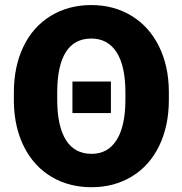

<svg xmlns="http://www.w3.org/2000/svg" viewBox="-20 -741 731 770"><path d="M424.8 -287.6H270.5V-414.1H424.8ZM657.2 -340.8Q657.2 -236.8 618.7 -156.7Q580.1 -76.7 509 -33.4Q438 9.8 347.2 9.8Q256.3 9.8 186 -32.2Q115.7 -74.2 76.4 -152.3Q37.1 -230.5 35.6 -332V-369.6Q35.6 -474.6 74 -554.2Q112.3 -633.8 183.3 -677.2Q254.4 -720.7 346.2 -720.7Q436.5 -720.7 507.3 -677.7Q578.1 -634.8 617.4 -555.4Q656.7 -476.1 657.2 -373.5ZM482.9 -370.6Q482.9 -476.6 447.5 -531.5Q412.1 -586.4 346.2 -586.4Q278.3 -586.4 244.1 -532.2Q210 -478 209.5 -373.5V-340.8Q209.5 -235.8 244.1 -179.9Q278.8 -124 347.2 -124Q412.6 -124 447.5 -179.2Q482.4 -234.4 482.9 -337.9Z"/></svg>

Font: Roboto Black
Style: Regular
Weight: 900
Designer: Google
Version: Version 2.134; 2016